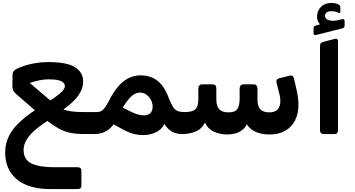

<svg xmlns="http://www.w3.org/2000/svg" viewBox="-20 -904 2404 1302"><path d="M314 378Q226 378 159 350.5Q92 323 54 268Q16 213 15 130Q15 67 43 13.5Q71 -40 128 -89.5Q185 -139 269 -190L345 -111Q273 -68 227.5 -30.5Q182 7 161 42Q140 77 140 112Q140 178 192.5 204Q245 230 349 230H506Q532 230 532 254V354Q532 365 526.5 371.5Q521 378 507 378ZM619 5Q571 5 533.5 4.5Q496 4 464.5 -1.5Q433 -7 404 -20Q362 -39 316 -73Q270 -107 204 -167L89 -267Q74 -280 69 -291.5Q64 -303 64 -321L65 -392Q65 -413 73.5 -422.5Q82 -432 97 -439Q147 -462 201.5 -472.5Q256 -483 308 -483Q434 -483 489 -448Q544 -413 544 -351Q544 -315 525 -279Q506 -243 466.5 -207Q427 -171 365 -132L301 -209Q356 -244 387.5 -271Q419 -298 420 -319Q420 -331 411 -342Q402 -353 378 -359.5Q354 -366 310 -366Q280 -366 249 -360Q218 -354 182 -341L303 -238Q339 -209 363 -190Q387 -171 411.5 -161.5Q436 -152 469 -148Q502 -144 554 -144H635Q651 -144 651 -129V-26Q651 5 619 5Z M952 12Q927 12 904.5 8Q882 4 859 -5Q836 -14 810 -28Q784 -42 750 -61Q732 -36 710.5 -21.5Q689 -7 666.5 -1Q644 5 621 5Q606 5 606 -10V-114Q606 -144 636 -144Q652 -144 664.5 -150Q677 -156 690 -172.5Q703 -189 720 -223Q754 -289 789 -326Q824 -363 860 -378Q896 -393 933 -393Q973 -393 1009 -379Q1045 -365 1074.5 -330.5Q1104 -296 1127 -233Q1141 -198 1154 -178Q1167 -158 1185 -151Q1203 -144 1231 -144Q1246 -144 1246 -129V-25Q1246 5 1216 5Q1179 5 1149 -10Q1119 -25 1095 -63Q1074 -23 1034.5 -5.5Q995 12 952 12ZM955 -122Q980 -121 997 -134.5Q1014 -148 1015 -180Q1015 -205 1003.5 -226.5Q992 -248 973 -262Q954 -276 931 -276Q912 -276 894 -267Q876 -258 856.5 -236.5Q837 -215 812 -175Q853 -153 877.5 -142Q902 -131 919 -126.5Q936 -122 955 -122Z M1520 8Q1477 8 1435 -9Q1393 -26 1370 -72Q1346 -27 1304 -11Q1262 5 1216 5Q1201 5 1201 -10V-114Q1201 -144 1231 -144Q1284 -144 1304.5 -162.5Q1325 -181 1325 -231V-305Q1325 -317 1331.5 -324.5Q1338 -332 1350 -332H1422Q1447 -332 1447 -305V-229Q1447 -185 1466.5 -163.5Q1486 -142 1530 -142Q1575 -142 1590 -165.5Q1605 -189 1605 -233V-304Q1605 -316 1611.5 -324Q1618 -332 1630 -332H1701Q1713 -332 1719.5 -324Q1726 -316 1726 -304V-227Q1726 -183 1745.5 -162.5Q1765 -142 1807 -142Q1844 -142 1862.5 -162Q1881 -182 1881 -218Q1881 -229 1880 -239.5Q1879 -250 1876 -261L1856 -341Q1852 -354 1856.5 -362Q1861 -370 1873 -373L1945 -391Q1959 -394 1965 -388Q1971 -382 1974 -369L1991 -296Q1997 -269 2000.5 -243Q2004 -217 2004 -195Q2004 -133 1981 -87.5Q1958 -42 1914 -17Q1870 8 1805 8Q1759 8 1718 -8Q1677 -24 1654 -61Q1641 -35 1619 -19.5Q1597 -4 1571.5 2Q1546 8 1520 8Z M2173 5Q2163 5 2156.5 -1.5Q2150 -8 2150 -18V-589Q2150 -605 2155.5 -611Q2161 -617 2176 -621L2249 -640Q2262 -644 2267 -638Q2272 -632 2272 -623V-18Q2272 -8 2266 -1.5Q2260 5 2249 5ZM2124 -667Q2114 -665 2110 -669Q2106 -673 2106 -681V-709Q2106 -720 2110 -724.5Q2114 -729 2123 -731L2150 -739Q2141 -748 2135.5 -761Q2130 -774 2130 -790Q2130 -831 2156.5 -857.5Q2183 -884 2229 -884Q2243 -884 2255.5 -881Q2268 -878 2275 -874Q2288 -867 2288 -856V-826Q2288 -813 2276 -817Q2265 -823 2252 -825.5Q2239 -828 2226 -828Q2206 -828 2195 -819.5Q2184 -811 2184 -797Q2184 -777 2206.5 -768Q2229 -759 2264 -766L2297 -773Q2308 -776 2312.5 -772.5Q2317 -769 2317 -760V-731Q2317 -716 2303 -712Z"/></svg>

Font: Rubik SemiBold
Style: Regular
Weight: 600
Designer: Hubert and Fischer
Foundry: Hubert and Fischer
Version: Version 2.300;gftools[0.9.30]